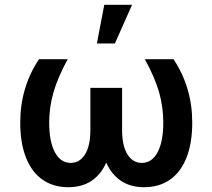

<svg xmlns="http://www.w3.org/2000/svg" viewBox="-20 -780 896 810"><path d="M187.5 -263.7Q187.5 -183.1 211.4 -137.9Q235.4 -92.8 278.3 -92.8Q316.4 -92.8 338.9 -128.9Q361.3 -165 361.3 -231.4V-409.2H495.1V-231.4Q495.1 -165 517.6 -128.9Q540 -92.8 578.1 -92.8Q621.1 -92.8 645 -137.9Q668.9 -183.1 668.9 -263.7Q668.9 -327.6 651.4 -390.1Q633.8 -452.6 590.8 -530.3H711.9Q791 -411.6 791 -262.7Q791 -175.3 766.4 -114Q741.7 -52.7 696.3 -21.5Q650.9 9.8 587.9 9.8Q530.8 9.8 490.5 -17.1Q450.2 -43.9 428.2 -94.2Q406.2 -43.9 366 -17.1Q325.7 9.8 268.6 9.8Q205.6 9.8 160.2 -21.5Q114.7 -52.7 90.1 -114Q65.4 -175.3 65.4 -262.7Q65.4 -411.6 144.5 -530.3H265.6Q223.1 -452.1 205.3 -389.4Q187.5 -326.7 187.5 -263.7ZM419.9 -759.8H537.1L464.8 -596.7H388.7Z"/></svg>

Font: Pretendard GOV SemiBold
Style: Regular
Weight: 600
Designer: Base glyphs from Inter by Rasmus Andersson; Hangeul glyphs from Noto Sans CJK(Source Han Sans) by Jang Soo-young and Kan
Foundry: Kil Hyung-jin
Version: Version 1.309